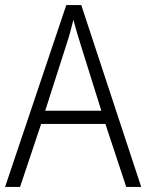

<svg xmlns="http://www.w3.org/2000/svg" viewBox="-20 -736 577 756"><path d="M477 0 395 -248H142L59 0H0L241 -716H300L536 0ZM297 -562Q291 -581 283 -608Q275 -635 269 -658Q263 -633 256 -608Q249 -583 242 -562L158 -300H379Z"/></svg>

Font: Noto Sans Thai Looped SemiCondensed Light
Style: Regular
Weight: 300
Width: 4
Designer: Sasikarn Vongin, Ben Mitchell
Foundry: The Fontpad Ltd
Version: Version 1.001; ttfautohint (v1.8.4.7-5d5b)